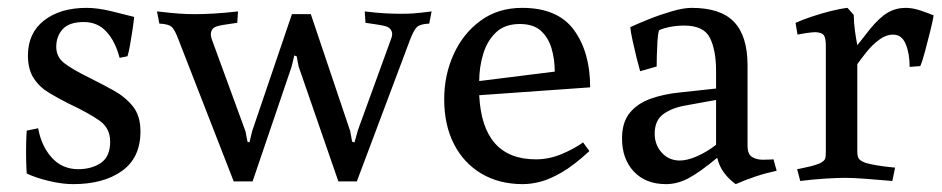

<svg xmlns="http://www.w3.org/2000/svg" viewBox="-20 -452 2393 488"><path d="M179 -22Q213 -22 236.5 -38Q260 -54 260 -92Q260 -126 233.5 -145Q207 -164 154 -189Q128 -202 104 -216.5Q80 -231 65.5 -253.5Q51 -276 51 -311Q51 -368 92 -400Q133 -432 200 -432Q228 -432 263 -423.5Q298 -415 321 -409Q320 -398 317 -377.5Q314 -357 310.5 -337.5Q307 -318 304 -309L284 -305Q273 -347 250.5 -371.5Q228 -396 193 -396Q156 -396 139.5 -378Q123 -360 123 -333Q123 -307 144 -291Q165 -275 206 -255Q238 -239 268 -222.5Q298 -206 317.5 -182Q337 -158 337 -118Q337 -51 290 -17.5Q243 16 166 16Q138 16 104.5 8Q71 0 48 -11Q47 -21 46.5 -43.5Q46 -66 46.5 -88.5Q47 -111 48 -120L77 -126Q85 -81 111.5 -51.5Q138 -22 179 -22Z M739 -283 734 -309 728 -311 721 -282 622 9H574L433 -353Q424 -377 416 -384Q408 -391 385 -392L379 -423Q414 -419 434.5 -417.5Q455 -416 475 -416Q495 -416 522.5 -417.5Q550 -419 585 -423L583 -394Q583 -394 572.5 -392.5Q562 -391 549.5 -389Q537 -387 531 -385Q521 -382 517.5 -373.5Q514 -365 518 -353L604 -118L609 -92L614 -90L621 -119L722 -416H770L870 -119L875 -92L881 -90L890 -122L974 -353Q979 -365 975 -373.5Q971 -382 961 -385Q955 -387 942.5 -389Q930 -391 919.5 -392.5Q909 -394 909 -394L907 -423Q939 -419 961 -418Q983 -417 1000 -417Q1017 -417 1031.5 -418Q1046 -419 1077 -423L1071 -392Q1048 -391 1040 -383.5Q1032 -376 1023 -353L887 9H840Z M1480 -230 1198 -210Q1206 -47 1342 -47Q1375 -47 1406.5 -60Q1438 -73 1462 -90L1478 -68Q1439 -32 1408 -14Q1377 4 1353 10Q1329 16 1309 16Q1249 16 1204 -10.5Q1159 -37 1134 -85.5Q1109 -134 1109 -200Q1109 -261 1133 -314Q1157 -367 1201.5 -399.5Q1246 -432 1307 -432Q1398 -432 1439 -375.5Q1480 -319 1480 -230ZM1301 -391Q1263 -391 1240.5 -369.5Q1218 -348 1208 -314.5Q1198 -281 1198 -246L1390 -270Q1390 -301 1382 -328.5Q1374 -356 1355 -373.5Q1336 -391 1301 -391Z M1708 -44Q1727 -44 1752 -55Q1777 -66 1800 -84V-198L1723 -184Q1688 -178 1666 -162Q1644 -146 1644 -112Q1644 -84 1662 -64Q1680 -44 1708 -44ZM1880 -286V-82Q1880 -60 1891.5 -53Q1903 -46 1919 -46Q1930 -46 1938 -46.5Q1946 -47 1946 -47L1954 -18Q1926 -12 1900.5 -3.5Q1875 5 1850 16Q1834 5 1821 -12Q1808 -29 1803 -51Q1757 -13 1729 1.5Q1701 16 1673 16Q1621 16 1591 -16Q1561 -48 1561 -100Q1561 -141 1580.5 -165Q1600 -189 1633.5 -201Q1667 -213 1708 -217L1800 -227V-272Q1800 -324 1784.5 -355.5Q1769 -387 1719 -387Q1700 -387 1682.5 -383.5Q1665 -380 1655 -375Q1652 -365 1651 -347Q1650 -329 1649.5 -311.5Q1649 -294 1649 -283L1607 -271Q1604 -281 1598.5 -303Q1593 -325 1588 -348Q1583 -371 1582 -383Q1599 -391 1627.5 -402.5Q1656 -414 1686.5 -423Q1717 -432 1738 -432Q1812 -432 1846 -396Q1880 -360 1880 -286Z M2134 -432 2150 -414Q2150 -395 2153 -373.5Q2156 -352 2159 -337L2192 -379Q2216 -408 2236.5 -420Q2257 -432 2282 -432Q2300 -432 2320.5 -425Q2341 -418 2353 -413Q2351 -399 2344.5 -373.5Q2338 -348 2331.5 -323Q2325 -298 2319 -284L2292 -282Q2292 -316 2282 -340Q2272 -364 2250 -364Q2232 -364 2214.5 -351Q2197 -338 2183 -320.5Q2169 -303 2159 -289V-67Q2159 -54 2163 -48.5Q2167 -43 2180 -38Q2190 -35 2207.5 -32Q2225 -29 2240 -27.5Q2255 -26 2255 -26L2248 8Q2214 5 2181 2.5Q2148 0 2128 0Q2109 0 2077 2Q2045 4 2014 8L2006 -22Q2006 -22 2016.5 -24Q2027 -26 2041 -29.5Q2055 -33 2064 -37Q2075 -43 2077 -48Q2079 -53 2079 -66V-336Q2079 -350 2076 -358.5Q2073 -367 2062 -369Q2055 -371 2041.5 -369.5Q2028 -368 2017.5 -366Q2007 -364 2007 -364L2002 -394Q2020 -402 2044 -410Q2068 -418 2092 -424Q2116 -430 2134 -432Z"/></svg>

Font: Buenard
Style: Regular
Weight: 400
Version: Version 2.000